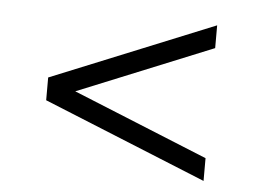

<svg xmlns="http://www.w3.org/2000/svg" viewBox="-38 -539 677 504"><g transform="rotate(5 300.0 -287.0)"><path d="M515 -142V-82L85 -257V-317L515 -492V-432L159 -287Z"/></g></svg>

Font: Bentinck
Style: Regular
Weight: 400
Designer: Jörg Drees
Foundry: Jörg Drees
Version: Version 1.000; ttfautohint (v1.8.4.7-5d5b)